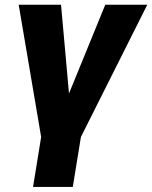

<svg xmlns="http://www.w3.org/2000/svg" viewBox="-20 -565 625 789"><path d="M56.8 -545.5H230.8L263.5 -180.8L412.6 -545.5H585.2L312.5 -2.1L279.1 203.1H115.8L149.1 -2.1Z"/></svg>

Font: Inter UI Extra Bold
Style: Italic
Weight: 800
Italic angle: 9.39999°
Designer: Rasmus Andersson
Foundry: rsms
Version: 3.2;8d6f07862